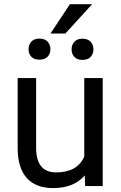

<svg xmlns="http://www.w3.org/2000/svg" viewBox="-20 -910 591 939"><path d="M394.5 -52.2Q341.8 9.8 239.7 9.8Q155.3 9.8 111.1 -39.3Q66.9 -88.4 66.4 -184.6V-528.3H156.7V-187Q156.7 -66.9 254.4 -66.9Q357.9 -66.9 392.1 -144V-528.3H482.4V0H396.5ZM119.6 -669.4Q119.6 -691.4 133.1 -706.3Q146.5 -721.2 172.9 -721.2Q199.2 -721.2 212.9 -706.3Q226.6 -691.4 226.6 -669.4Q226.6 -647.5 212.9 -632.8Q199.2 -618.2 172.9 -618.2Q146.5 -618.2 133.1 -632.8Q119.6 -647.5 119.6 -669.4ZM330.1 -668.5Q330.1 -690.4 343.5 -705.6Q356.9 -720.7 383.3 -720.7Q409.7 -720.7 423.3 -705.6Q437 -690.4 437 -668.5Q437 -646.5 423.3 -631.8Q409.7 -617.2 383.3 -617.2Q356.9 -617.2 343.5 -631.8Q330.1 -646.5 330.1 -668.5ZM321.8 -889.6H430.7L299.8 -746.1H227.1Z"/></svg>

Font: Roboto
Style: Regular
Weight: 400
Designer: Google
Version: Version 2.001047; 2015